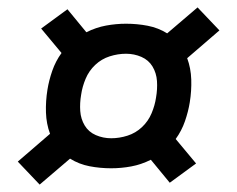

<svg xmlns="http://www.w3.org/2000/svg" viewBox="-20 -599 640 518"><path d="M87 -101 28 -163 115 -238Q105 -265 104 -295.5Q103 -326 108 -357Q112 -382 121 -408Q130 -434 146 -456L91 -522L162 -574L213 -512Q239 -525 266 -530Q293 -535 320 -535Q350 -535 378.5 -529.5Q407 -524 431 -509L513 -579L572 -517L485 -442Q495 -415 496 -384.5Q497 -354 492 -323Q488 -298 479 -272Q470 -246 454 -224L509 -158L438 -106L387 -168Q361 -155 334 -150Q307 -145 280 -145Q250 -145 221.5 -150.5Q193 -156 169 -171ZM280 -226Q302 -226 324 -233Q346 -240 363 -256Q380 -272 389 -293.5Q398 -315 401 -336Q405 -359 403.5 -380.5Q402 -402 391.5 -419.5Q381 -437 361.5 -445.5Q342 -454 320 -454Q298 -454 276 -447Q254 -440 237 -424Q220 -408 211 -386.5Q202 -365 199 -344Q195 -321 196.5 -299.5Q198 -278 208.5 -260.5Q219 -243 238.5 -234.5Q258 -226 280 -226Z"/></svg>

Font: Iosevka Etoile Medium
Style: Italic
Weight: 500
Italic angle: -9°
Designer: Belleve Invis
Foundry: Belleve Invis
Version: Version 22.1.2; ttfautohint (v1.8.4)